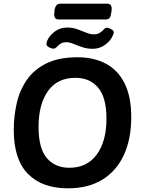

<svg xmlns="http://www.w3.org/2000/svg" viewBox="-20 -1019 771 1046"><path d="M300 -913Q271 -913 276 -949L277 -962Q279 -979 286.5 -989Q294 -999 309 -999H565Q592 -999 588 -962L586 -949Q584 -931 577.5 -922Q571 -913 555 -913ZM485 -753Q455 -753 428.5 -762Q402 -771 380.5 -780Q359 -789 343 -789Q321 -789 309 -780.5Q297 -772 289 -763Q281 -754 272 -754Q260 -754 246.5 -761.5Q233 -769 233 -778Q233 -787 237 -797Q249 -825 278 -847Q307 -869 346 -869Q376 -869 402 -859.5Q428 -850 450 -841Q472 -832 492 -832Q512 -832 525 -841Q538 -850 546 -859Q554 -868 562 -868Q570 -868 585 -860.5Q600 -853 600 -843Q600 -837 595 -826Q582 -796 552 -774.5Q522 -753 485 -753ZM350 7Q210 7 132.5 -71.5Q55 -150 55 -311Q55 -385 71 -456Q87 -527 126 -583.5Q165 -640 232.5 -673.5Q300 -707 403 -707Q490 -707 556 -672.5Q622 -638 658.5 -565.5Q695 -493 695 -381Q695 -262 655 -175Q615 -88 538 -40.5Q461 7 350 7ZM358 -105Q454 -105 507 -177Q560 -249 560 -373Q560 -487 515 -541Q470 -595 391 -595Q292 -595 241 -522.5Q190 -450 190 -327Q190 -211 235 -158Q280 -105 358 -105Z"/></svg>

Font: Asap SemiBold
Style: Italic
Weight: 600
Italic angle: -6°
Designer: Pablo Cosgaya
Foundry: Omnibus-Type
Version: Version 3.001; ttfautohint (v1.8.3)